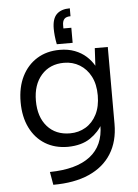

<svg xmlns="http://www.w3.org/2000/svg" viewBox="-61 -767 727 1014"><g transform="rotate(-5 303.0 -260.5)"><path d="M263 -538Q258 -563 256 -583.5Q254 -604 254 -621Q254 -674 278 -697.5Q302 -721 348 -721V-679Q325 -679 315 -668Q305 -657 305 -635V-618H347V-538ZM461 -500H530V-92Q530 0 489 65.5Q448 131 370 165.5Q292 200 180 200L168 131Q309 129 382 72.5Q455 16 455 -92V-103L463 -101Q440 -57 394 -25.5Q348 6 275 7Q206 7 154.5 -24.5Q103 -56 74.5 -114Q46 -172 46 -250Q46 -328 74.5 -385.5Q103 -443 154.5 -475Q206 -507 275 -507Q320 -507 355 -493.5Q390 -480 415 -457.5Q440 -435 456 -407ZM127 -250Q127 -164 171.5 -113.5Q216 -63 292 -63Q338 -63 375 -85Q412 -107 433.5 -149Q455 -191 455 -250Q455 -309 433.5 -350.5Q412 -392 375 -414.5Q338 -437 292 -437Q217 -437 172 -386Q127 -335 127 -250Z"/></g></svg>

Font: Albert Sans
Style: Regular
Weight: 400
Designer: Andreas Rasmussen
Foundry: a.Foundry
Version: Version 1.025